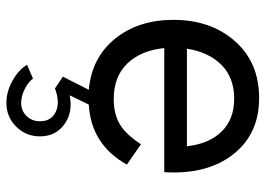

<svg xmlns="http://www.w3.org/2000/svg" viewBox="-132 -418 810 585"><g transform="rotate(90 272.5 -125.0)"><path d="M505 -250C505 -327.3 484.7 -390 444 -438C403.3 -486 348 -510 278 -510C206 -510 148.3 -485.5 105 -436.5C61.7 -387.5 40 -325 40 -249C40 -177.7 59.2 -118.3 97.5 -71C135.8 -23.7 187.7 3 253 9L213 88L249 112C277 101.3 300.7 100.5 320 109.5C339.3 118.5 349 134.7 349 158C349 174 343.7 187.5 333 198.5C322.3 209.5 309 215 293 215C279.7 215 265.8 211.5 251.5 204.5C237.2 197.5 226.3 189 219 179L177 197C187 214.3 203.2 229.2 225.5 241.5C247.8 253.8 270.3 260 293 260C321.7 260 345.8 250 365.5 230C385.2 210 395 186 395 158C395 126 382.8 101.2 358.5 83.5C334.2 65.8 304.7 60.3 270 67L298 9C379.3 4.3 440.3 -34.3 481 -107L419 -150C399 -119.3 378.7 -97.8 358 -85.5C337.3 -73.2 311.7 -67 281 -67C235.7 -67 199.7 -80.8 173 -108.5C146.3 -136.2 130.7 -173.7 126 -221H504C504.7 -227.7 505 -237.3 505 -250ZM280 -434C322 -434 355.5 -421.2 380.5 -395.5C405.5 -369.8 420.3 -334.7 425 -290H128C134.7 -334 151 -369 177 -395C203 -421 237.3 -434 280 -434Z"/></g></svg>

Font: Orkney
Style: Regular
Weight: 400
Designer: Samuel Oakes and Alfredo Marco Pradil
Foundry: Alfredo Marco Pradil
Version: 1.0; ttfautohint (v1.5)